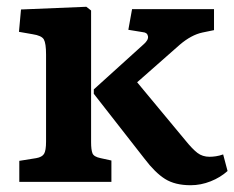

<svg xmlns="http://www.w3.org/2000/svg" viewBox="-20 -537 692 567"><path d="M37 0V-62L87 -70Q104 -73 110 -82.5Q116 -92 116 -119V-376Q116 -409 109.5 -420.5Q103 -432 76 -436L36 -443L42 -509L235 -517L249 -506V-117Q249 -95 253 -84.5Q257 -74 277 -70L309 -63V0ZM543 10Q497 10 467.5 -8.5Q438 -27 407 -68L257 -260V-273L404 -406Q419 -419 417 -430Q415 -441 402 -442L359 -449L370 -510H612V-448L578 -441Q545 -434 511 -405L385 -294L527 -123Q548 -97 563 -85.5Q578 -74 599 -74Q607 -74 617.5 -75.5Q628 -77 639 -81L652 -32Q631 -13 602 -1.5Q573 10 543 10Z"/></svg>

Font: Literata 12pt SemiBold
Style: Regular
Weight: 600
Designer: Latin by Veronika Burian and Jose Scaglione. Greek by Irene Vlachou. Cyrillic by Vera Evstafieva.
Foundry: TypeTogether
Version: Version 3.002